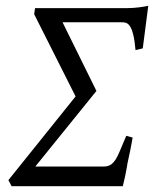

<svg xmlns="http://www.w3.org/2000/svg" viewBox="-20 -643 541 663"><path d="M430 -125C433 -141 436 -155 438 -168L416 -174L394 -122C374 -72 357 -68 336 -68H102L313 -329L196 -566H402C420 -566 440 -562 448 -470L473 -476L492 -623C478 -620 449 -615 421 -615H101L98 -594L241 -310L9 -21L20 0H404L412 -34C414 -47 418 -62 420 -78Z"/></svg>

Font: Temporarium
Style: Italic
Weight: 400
Italic angle: -7°
Version: Version 1.1